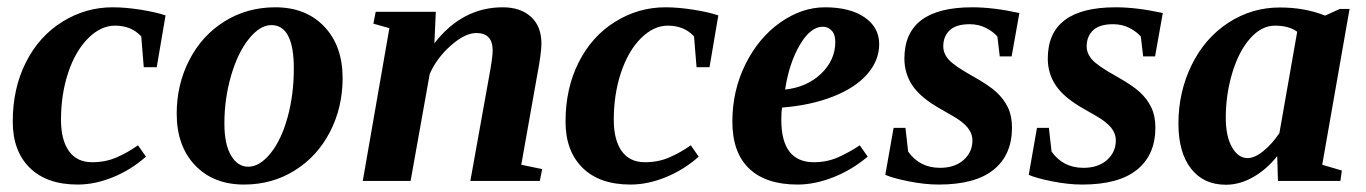

<svg xmlns="http://www.w3.org/2000/svg" viewBox="-20 -491 3706 521"><path d="M190.9 9.8Q106.9 9.8 60.8 -35.6Q14.6 -81.1 14.6 -161.1Q14.6 -251.5 50.5 -322.3Q86.4 -393.1 149.4 -432.1Q212.4 -471.2 285.6 -471.2Q320.8 -471.2 362.1 -464.6Q403.3 -458 429.2 -449.2L405.3 -308.6H370.1L363.3 -392.1Q336.9 -421.4 292 -421.4Q253.4 -421.4 219 -387Q184.6 -352.5 165 -293.7Q145.5 -234.9 145.5 -166Q145.5 -111.3 167 -81.1Q188.5 -50.8 230 -50.8Q266.6 -50.8 296.6 -64Q326.7 -77.1 354.5 -96.7L376 -65.9Q335.9 -30.3 286.9 -10.3Q237.8 9.8 190.9 9.8Z M777.3 -305.2Q777.3 -422.9 716.3 -422.9Q685.5 -422.9 655.5 -385.7Q625.5 -348.6 607.2 -286.1Q588.9 -223.6 588.9 -155.8Q588.9 -99.6 606.9 -69.1Q625 -38.6 653.3 -38.6Q684.6 -38.6 713.9 -74.7Q743.2 -110.8 760.3 -172.4Q777.3 -233.9 777.3 -305.2ZM642.1 9.8Q559.1 9.8 509.3 -42.5Q459.5 -94.7 459.5 -182.6Q459.5 -261.7 493.7 -328.1Q527.8 -394.5 589.1 -432.9Q650.4 -471.2 727.1 -471.2Q810.1 -471.2 859.9 -418.9Q909.7 -366.7 909.7 -278.8Q909.7 -199.7 875.5 -133.3Q841.3 -66.9 780 -28.6Q718.8 9.8 642.1 9.8Z M1316.9 -354Q1316.9 -401.4 1272.5 -401.4Q1241.7 -401.4 1203.1 -367.2Q1164.6 -333 1146 -290L1094.2 0H964.4L1036.6 -414.6L993.2 -426.8L999.5 -459H1162.6L1158.7 -373.5Q1234.4 -471.2 1344.2 -471.2Q1392.6 -471.2 1420.9 -445.3Q1449.2 -419.4 1449.2 -372.6Q1449.2 -347.2 1437 -283.2L1394.5 -43.9L1451.2 -32.2L1444.8 0H1256.3L1306.2 -277.8Q1316.9 -334.5 1316.9 -354Z M1690.9 9.8Q1606.9 9.8 1560.8 -35.6Q1514.6 -81.1 1514.6 -161.1Q1514.6 -251.5 1550.5 -322.3Q1586.4 -393.1 1649.4 -432.1Q1712.4 -471.2 1785.6 -471.2Q1820.8 -471.2 1862.1 -464.6Q1903.3 -458 1929.2 -449.2L1905.3 -308.6H1870.1L1863.3 -392.1Q1836.9 -421.4 1792 -421.4Q1753.4 -421.4 1719 -387Q1684.6 -352.5 1665 -293.7Q1645.5 -234.9 1645.5 -166Q1645.5 -111.3 1667 -81.1Q1688.5 -50.8 1730 -50.8Q1766.6 -50.8 1796.6 -64Q1826.7 -77.1 1854.5 -96.7L1876 -65.9Q1835.9 -30.3 1786.9 -10.3Q1737.8 9.8 1690.9 9.8Z M2365.7 -371.1Q2365.7 -327.1 2333.5 -290Q2301.3 -252.9 2240.5 -229Q2179.7 -205.1 2102.5 -199.2Q2100.1 -189.5 2100.1 -166Q2100.1 -50.8 2188.5 -50.8Q2224.6 -50.8 2255.4 -64.7Q2286.1 -78.6 2313 -96.7L2334.5 -65.9Q2291.5 -29.8 2241.2 -10Q2190.9 9.8 2144.5 9.8Q2058.1 9.8 2012.7 -33.7Q1967.3 -77.1 1967.3 -161.1Q1967.3 -245.1 2002.9 -316.9Q2038.6 -388.7 2097.2 -429.9Q2155.8 -471.2 2218.8 -471.2Q2286.1 -471.2 2325.9 -444.1Q2365.7 -417 2365.7 -371.1ZM2110.4 -248Q2169.9 -254.4 2208.3 -291.3Q2246.6 -328.1 2246.6 -377.4Q2246.6 -397.9 2236.6 -408.2Q2226.6 -418.5 2212.9 -418.5Q2179.2 -418.5 2150.1 -368.7Q2121.1 -318.8 2110.4 -248Z M2726.1 -145Q2726.1 -70.8 2676.3 -30.5Q2626.5 9.8 2527.3 9.8Q2489.7 9.8 2446.5 1.2Q2403.3 -7.3 2382.3 -16.6L2404.8 -144H2437L2444.3 -79.6Q2475.6 -35.6 2530.8 -35.6Q2570.8 -35.6 2594.7 -56.9Q2618.7 -78.1 2618.7 -109.9Q2618.7 -128.9 2605.7 -144.8Q2592.8 -160.6 2565.4 -176.3L2533.2 -194.8Q2479 -225.1 2456.5 -258.1Q2434.1 -291 2434.1 -332Q2434.1 -471.2 2618.2 -471.2Q2675.8 -471.2 2746.1 -455.6L2725.1 -337.9H2692.9L2686.5 -391.6Q2676.3 -404.3 2656.2 -414.8Q2636.2 -425.3 2611.3 -425.3Q2574.2 -425.3 2556.9 -408.7Q2539.6 -392.1 2539.6 -365.2Q2539.6 -346.2 2554 -329.6Q2568.4 -313 2617.2 -285.6Q2663.6 -259.8 2683.8 -241Q2704.1 -222.2 2715.1 -199.2Q2726.1 -176.3 2726.1 -145Z M3115.2 -145Q3115.2 -70.8 3065.4 -30.5Q3015.6 9.8 2916.5 9.8Q2878.9 9.8 2835.7 1.2Q2792.5 -7.3 2771.5 -16.6L2793.9 -144H2826.2L2833.5 -79.6Q2864.7 -35.6 2919.9 -35.6Q2960 -35.6 2983.9 -56.9Q3007.8 -78.1 3007.8 -109.9Q3007.8 -128.9 2994.9 -144.8Q2981.9 -160.6 2954.6 -176.3L2922.4 -194.8Q2868.2 -225.1 2845.7 -258.1Q2823.2 -291 2823.2 -332Q2823.2 -471.2 3007.3 -471.2Q3064.9 -471.2 3135.3 -455.6L3114.3 -337.9H3082L3075.7 -391.6Q3065.4 -404.3 3045.4 -414.8Q3025.4 -425.3 3000.5 -425.3Q2963.4 -425.3 2946 -408.7Q2928.7 -392.1 2928.7 -365.2Q2928.7 -346.2 2943.1 -329.6Q2957.5 -313 3006.3 -285.6Q3052.7 -259.8 3073 -241Q3093.3 -222.2 3104.2 -199.2Q3115.2 -176.3 3115.2 -145Z M3567.9 -43.9 3621.1 -28.3 3617.2 0H3447.8L3445.8 -67.4Q3417 -31.2 3380.6 -10.5Q3344.2 10.3 3306.6 10.3Q3245.6 10.3 3211.7 -33.7Q3177.7 -77.6 3177.7 -155.8Q3177.7 -241.2 3213.4 -314.2Q3249 -387.2 3312.7 -429Q3376.5 -470.7 3453.1 -470.7Q3520.5 -470.7 3575.7 -448.7L3615.7 -466.8H3642.1ZM3306.2 -171.4Q3306.2 -121.1 3323 -91.6Q3339.8 -62 3365.2 -62Q3384.8 -62 3408.7 -81.5Q3432.6 -101.1 3451.7 -129.9L3500 -404.8Q3478 -421.4 3439.5 -421.4Q3403.3 -421.4 3372.6 -387Q3341.8 -352.5 3324 -293.7Q3306.2 -234.9 3306.2 -171.4Z"/></svg>

Font: Tinos
Style: Bold Italic
Weight: 700
Italic angle: -16.333°
Designer: Steve Matteson
Foundry: Monotype Imaging Inc.
Version: Version 1.23